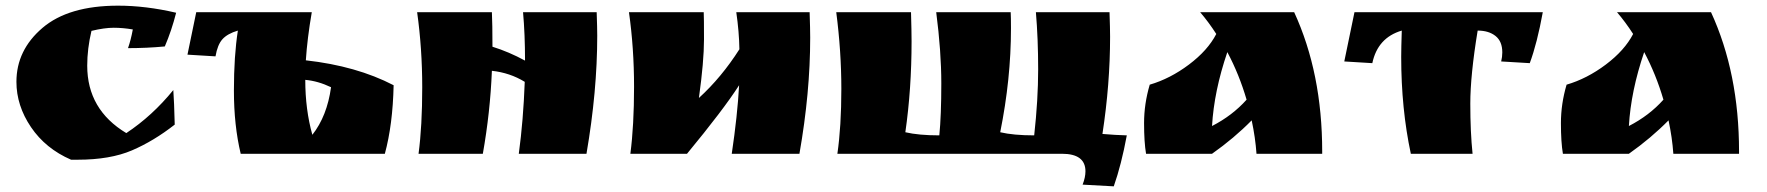

<svg xmlns="http://www.w3.org/2000/svg" viewBox="-20 -543 6238 678"><path d="M449 -439Q414 -445 381.5 -445Q349 -445 303 -434Q288 -371 288 -311Q288 -156 426 -73Q518 -134 592 -225Q595 -185 597 -103Q523 -45 446 -12Q369 21 254 21H231Q141 -18 89.5 -94Q38 -170 38 -254Q38 -366 130 -444.5Q222 -523 397 -523Q495 -523 602 -498Q586 -435 562 -379Q499 -373 432 -373Q442 -401 449 -439Z M830 0Q806 -100 806 -223Q806 -346 820 -435Q783 -424 765.5 -404.5Q748 -385 741 -344L642 -350L673 -500H1081Q1065 -407 1060 -330Q1239 -310 1370 -242Q1367 -103 1339 0ZM1058 -261Q1058 -156 1083 -67Q1135 -133 1149 -235Q1103 -257 1058 -261Z M2089 -417Q2089 -221 2051 0H1812Q1828 -118 1833 -254Q1781 -286 1717 -293Q1711 -146 1685 0H1458Q1471 -98 1471 -234.5Q1471 -371 1453 -500H1717Q1719 -459 1719 -378Q1777 -360 1834 -329Q1834 -422 1827 -500H2087Q2089 -444 2089 -417Z M2206 0Q2219 -100 2219 -236.5Q2219 -373 2201 -500H2465Q2466 -482 2466 -404Q2466 -326 2448 -197Q2528 -270 2591 -369Q2590 -431 2580 -500H2839Q2841 -440 2841 -410Q2841 -216 2803 0H2564Q2584 -134 2590 -242Q2534 -155 2406 0Z M3730 0H2937Q2951 -97 2951 -229Q2951 -361 2933 -500H3197Q3199 -432 3199 -397Q3199 -229 3177 -76Q3224 -65 3297 -65Q3304 -136 3304 -248.5Q3304 -361 3286 -500H3549Q3550 -482 3550 -443Q3550 -264 3512 -76Q3559 -65 3632 -65Q3646 -191 3646 -298.5Q3646 -406 3638 -500H3898Q3900 -442 3900 -413Q3900 -246 3873 -70Q3919 -66 3959 -65Q3940 38 3913 115L3803 109Q3813 83 3813 62Q3813 0 3730 0Z M4649 -8V0H4417Q4413 -57 4400 -118Q4338 -55 4260 0H4027Q4020 -41 4020 -108.5Q4020 -176 4040 -244Q4112 -265 4178.5 -315Q4245 -365 4275 -423Q4248 -465 4218 -500H4550Q4649 -285 4649 -8ZM4382 -191Q4356 -280 4314 -359Q4267 -221 4260 -98Q4332 -135 4382 -191Z M5198 -435Q5172 -277 5172 -177Q5172 -77 5180 0H4962Q4928 -159 4928 -342Q4928 -373 4930 -435Q4845 -410 4826 -320L4727 -326L4763 -500H5428Q5408 -390 5382 -320L5281 -326Q5285 -342 5285 -358Q5285 -397 5261 -416Q5237 -435 5198 -435Z M6121 -8V0H5889Q5885 -57 5872 -118Q5810 -55 5732 0H5499Q5492 -41 5492 -108.5Q5492 -176 5512 -244Q5584 -265 5650.5 -315Q5717 -365 5747 -423Q5720 -465 5690 -500H6022Q6121 -285 6121 -8ZM5854 -191Q5828 -280 5786 -359Q5739 -221 5732 -98Q5804 -135 5854 -191Z"/></svg>

Font: Ruslan Display
Style: Regular
Weight: 400
Designer: Denis Masharov, Vladimir Rabdu
Foundry: Denis Masharov, Vladimir Rabdu
Version: Version 1.000; ttfautohint (v1.4.1)